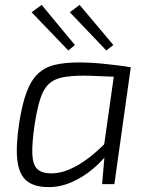

<svg xmlns="http://www.w3.org/2000/svg" viewBox="-20 -752 610 784"><path d="M303 -497Q327 -497 354 -495.5Q381 -494 408 -491Q435 -488 462 -485Q489 -482 514 -477L486 -437Q431 -439 390 -441Q349 -443 321 -443Q267 -443 232.5 -435.5Q198 -428 177 -407Q156 -386 143.5 -345.5Q131 -305 121 -241Q110 -165 112 -122Q114 -79 132.5 -61.5Q151 -44 190 -44Q225 -44 263 -60Q301 -76 342 -107Q383 -138 424 -182L435 -146Q404 -100 362 -64.5Q320 -29 273.5 -8.5Q227 12 179 12Q120 12 89 -13.5Q58 -39 51 -96Q44 -153 58 -247Q70 -326 88.5 -375.5Q107 -425 135.5 -451.5Q164 -478 205 -487.5Q246 -497 303 -497ZM450 -477H514L447 0H397L407 -117L400 -124ZM305 -732 443 -568 414 -546 265 -702ZM150 -732 286 -568 259 -546 109 -702Z"/></svg>

Font: Exo 2 Light
Style: Italic
Weight: 300
Italic angle: -8°
Designer: Natanael Gama
Foundry: Natanael Gama
Version: Version 2.010